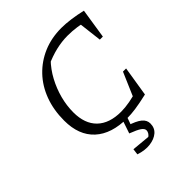

<svg xmlns="http://www.w3.org/2000/svg" viewBox="-240 -806 1168 1168"><g transform="rotate(-45 344.0 -222.0)"><path d="M384 8Q248 8 174.5 -59.5Q101 -127 101 -253Q101 -344 129 -419.5Q157 -495 209 -549.5Q261 -604 331.5 -634Q402 -664 488 -664Q523 -664 567.5 -658Q612 -652 659 -641L636 -580Q597 -593 559 -598.5Q521 -604 482 -604Q432 -604 381 -592Q330 -580 273 -554L307 -575Q265 -532 236 -478Q207 -424 191.5 -365.5Q176 -307 176 -249Q176 -151 230 -98.5Q284 -46 385 -46Q419 -46 460 -53.5Q501 -61 549 -76L561 -18Q495 -3 455.5 2.5Q416 8 384 8ZM481 -16 565 -211H592L561 -18ZM603 -448 580 -641H659L629 -448ZM271 207 276 168 393 179Q402 173 408 163Q414 153 414 143Q414 128 395 114.5Q376 101 326 82L351 41Q409 59 434.5 80Q460 101 460 130Q460 168 434 190.5Q408 213 365 218.5Q322 224 271 207ZM358 -13H393L359 82H326Z"/></g></svg>

Font: Piazzolla Thin Light
Style: Italic
Weight: 300
Italic angle: -11.3°
Version: Version 2.005